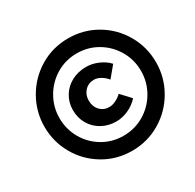

<svg xmlns="http://www.w3.org/2000/svg" viewBox="-149 -853 1025 1008"><g transform="rotate(-30 364.0 -349.0)"><path d="M718 -350Q718 -259 673 -180.5Q628 -102 550 -55.5Q472 -9 378 -9Q285 -9 207.5 -55Q130 -101 85.5 -179Q41 -257 41 -348Q41 -439 86 -517.5Q131 -596 208.5 -642.5Q286 -689 380 -689Q473 -689 550.5 -643.5Q628 -598 673 -520Q718 -442 718 -350ZM132 -348Q132 -281 164.5 -224Q197 -167 253.5 -133.5Q310 -100 378 -100Q447 -100 504 -134Q561 -168 594 -225.5Q627 -283 627 -350Q627 -417 594 -474Q561 -531 504.5 -564.5Q448 -598 380 -598Q311 -598 254.5 -564Q198 -530 165 -472.5Q132 -415 132 -348ZM519 -455 465 -390Q449 -410 428.5 -421.5Q408 -433 389 -433Q355 -433 333 -409.5Q311 -386 311 -351Q311 -315 333 -291.5Q355 -268 389 -268Q407 -268 428 -278Q449 -288 465 -304L519 -246Q493 -217 456.5 -200.5Q420 -184 383 -184Q335 -184 296.5 -205.5Q258 -227 236 -264.5Q214 -302 214 -349Q214 -395 236.5 -432.5Q259 -470 298.5 -491Q338 -512 387 -512Q423 -512 459 -496.5Q495 -481 519 -455Z"/></g></svg>

Font: Gontserrat ExtraBold
Style: Italic
Weight: 800
Italic angle: -11.3°
Designer: Julieta Ulanovsky
Foundry: Julieta Ulanovsky
Version: Version 6.001